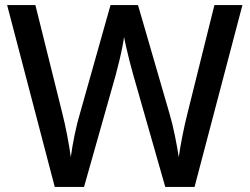

<svg xmlns="http://www.w3.org/2000/svg" viewBox="-20 -734 981 754"><path d="M932 -714 744 0H629L503 -441Q496 -465 488.5 -495Q481 -525 475 -551.5Q469 -578 467 -589Q466 -578 461 -552Q456 -526 448.5 -495Q441 -464 434 -438L310 0H195L8 -714H119L224 -292Q235 -249 244 -201.5Q253 -154 258 -117Q263 -155 273 -204Q283 -253 295 -292L414 -714H522L645 -290Q657 -250 667 -200.5Q677 -151 682 -117Q687 -153 696.5 -201Q706 -249 717 -292L822 -714Z"/></svg>

Font: Noto Sans Medium
Style: Regular
Weight: 500
Designer: Monotype Design Team
Foundry: Monotype Imaging Inc.
Version: Version 2.007